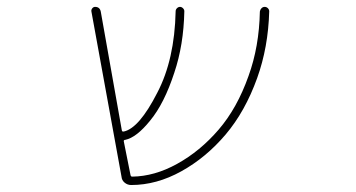

<svg xmlns="http://www.w3.org/2000/svg" viewBox="-20 -564 1040 561"><path d="M363.3 -23.4Q352.5 -23.4 344.2 -30.3Q335.9 -37.1 335 -47.9L247.1 -530.3Q246.1 -535.2 249.5 -539.6Q252.9 -543.9 257.8 -543.9Q271.5 -543.9 274.4 -530.3L335.9 -183.6Q336.9 -178.7 340.8 -179.7H341.8Q386.7 -189.5 439.5 -293Q490.2 -389.6 493.2 -531.2Q493.2 -536.1 497.1 -540Q501 -543.9 505.9 -543.9Q510.7 -543.9 514.6 -540Q518.6 -536.1 518.6 -531.2Q516.6 -432.6 489.3 -351.6Q460 -261.7 418.9 -211.9Q378.9 -162.1 345.7 -155.3H344.7Q340.8 -154.3 341.8 -150.4L361.3 -52.7Q362.3 -47.9 366.2 -47.9Q431.6 -48.8 497.1 -85Q564.5 -122.1 618.7 -185.1Q672.9 -248 706.1 -341.8Q737.3 -427.7 739.3 -530.3Q740.2 -536.1 744.1 -540Q748 -543.9 753.4 -543.9Q758.8 -543.9 762.7 -540Q766.6 -536.1 766.6 -531.2Q766.6 -530.3 766.6 -530.3Q763.7 -425.8 731.4 -335.9Q696.3 -238.3 639.2 -170.9Q582 -103.5 509.8 -63.5Q437.5 -23.4 363.3 -23.4Z"/></svg>

Font: Rounded Mgen+ 1m thin
Style: Regular
Weight: 100
Designer: [Source Han Sans]
Ryoko NISHIZUKA  (kana & ideographs); Paul D. Hunt (Latin, Greek & Cyrillic); Wenlong ZHANG  (bopomofo
Version: Version 1.059.20150602